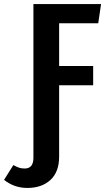

<svg xmlns="http://www.w3.org/2000/svg" viewBox="-105 -711 528 948"><path d="M187 -596V-385H355V-290H187V62Q187 138 144 177.5Q101 217 30 217Q-35 217 -85 177L-39 104Q-23 113 -11 117Q1 121 17 121Q60 121 60 68V-691H394L380 -596Z"/></svg>

Font: Fira Sans Extra Condensed Medium
Style: Regular
Weight: 500
Width: 1
Designer: Carrois Corporate & Edenspiekermann AG
Foundry: Carrois Corporate GbR & Edenspiekermann AG
Version: Version 4.203